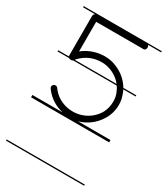

<svg xmlns="http://www.w3.org/2000/svg" viewBox="-176 -545 752 859"><g transform="rotate(30 200.0 -115.5)"><path d="M-2.5 226V232H401V226ZM-2.5 -463V-457H59.8C55.1 -454.6 52 -448.5 52 -443V-236C52 -235.7 52 -235.3 52.1 -235H-2.5V-229H56.3C59.5 -226.9 64.1 -226 68 -226C71 -226 74 -226 77 -228L78 -229H303.5C308 -222.4 311.8 -215.4 315 -208C323 -193 326 -176 326 -159C326 -135 320 -112 307 -92C285 -58 247 -35 207 -31C202 -30 196 -30 190 -30C156 -30 122 -42 97 -65C89 -72 82 -81 76 -89C73 -92 70 -93 66 -93C60 -93 54 -89 52 -83C52 -82 51 -80 51 -79C51 -73 56 -67 59 -63C82.5 -32.7 116.8 -12.2 153.8 -4H-2.5V8H401V-4H233.3C273.4 -14.8 309.6 -41.9 331 -77C347 -101 355 -130 355 -158C355 -173 353 -188 348 -202C345.3 -211.4 341.7 -220.4 337.3 -229H401V-235H334C316.3 -265.5 287.9 -289.6 255 -303C235 -312 214 -316 192 -316C153 -316 111 -302 81 -277V-430H326C334 -430 338 -438 338 -445C338 -448 337 -453 335 -455C334.3 -455.9 333.6 -456.5 332.9 -457H401V-463ZM82.9 -235C85.7 -238.5 88.5 -242.1 92 -245C118 -271 154 -286 191 -286C200 -286 209 -286 217 -284C249.5 -278 279.2 -260.5 299.1 -235Z"/></g></svg>

Font: LetsTraceRuled
Style: Medium
Weight: 500
Version: Version 003.000